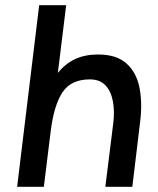

<svg xmlns="http://www.w3.org/2000/svg" viewBox="-20 -720 609 740"><path d="M417 -249Q422 -292 415 -330Q408 -368 386.5 -391Q365 -414 326 -414Q253 -414 220 -363Q187 -312 175 -211L149 0H46L131 -700H235L203 -439Q231 -474 269 -492Q307 -510 358 -510Q430 -510 468.5 -474.5Q507 -439 518 -380Q529 -321 520 -250L490 0H386Z"/></svg>

Font: Haskoy SemiBold
Style: Italic
Weight: 600
Designer: Ertekin Erdin
Foundry: Ertekin Erdin
Version: Version 2.000; ttfautohint (v1.8.4.7-5d5b)